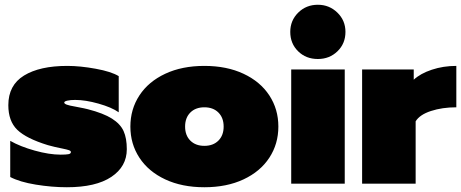

<svg xmlns="http://www.w3.org/2000/svg" viewBox="-20 -772 1938 807"><path d="M23 -28V-180Q65 -156 126 -139Q187 -122 235 -122Q258 -122 268 -124Q278 -126 278 -133Q278 -138 269 -141Q260 -144 245 -147Q209 -154 181 -162Q90 -190 52.5 -226.5Q15 -263 15 -330Q15 -414 81 -454.5Q147 -495 263 -495Q317 -495 382.5 -483Q448 -471 479 -452V-300Q449 -321 394 -336.5Q339 -352 296 -352Q276 -352 263 -349Q250 -346 250 -341Q250 -336 261 -332Q272 -328 296 -324Q343 -315 349 -313Q415 -296 450.5 -273.5Q486 -251 499.5 -221Q513 -191 513 -145Q513 -72 448 -28.5Q383 15 261 15Q198 15 130.5 4Q63 -7 23 -28Z M528 -240Q528 -313 566 -371Q604 -429 674.5 -462Q745 -495 839 -495Q933 -495 1003.5 -462Q1074 -429 1112 -371Q1150 -313 1150 -240Q1150 -167 1112 -109Q1074 -51 1003.5 -18Q933 15 839 15Q745 15 674.5 -18Q604 -51 566 -109Q528 -167 528 -240ZM920 -240Q920 -277 898 -299Q876 -321 839 -321Q802 -321 780 -299Q758 -277 758 -240Q758 -203 780 -181Q802 -159 839 -159Q876 -159 898 -181Q920 -203 920 -240Z M1200 -638Q1200 -686 1233.5 -719Q1267 -752 1316 -752Q1364 -752 1398 -719Q1432 -686 1432 -638Q1432 -589 1398.5 -556.5Q1365 -524 1316 -524Q1266 -524 1233 -556.5Q1200 -589 1200 -638ZM1204 -480H1429V0H1204Z M1502 -480H1719V-437Q1747 -463 1795 -479Q1843 -495 1898 -495V-321Q1839 -321 1791.5 -305.5Q1744 -290 1727 -262V0H1502Z"/></svg>

Font: Prompt Black
Style: Regular
Weight: 900
Designer: Katatrad Team
Foundry: CadsonDemak
Version: Version 1.001